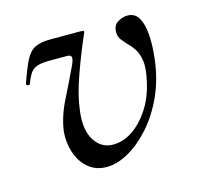

<svg xmlns="http://www.w3.org/2000/svg" viewBox="-70 -470 577 557"><g transform="rotate(-15 218.5 -191.5)"><path d="M186 13Q154 13 131.5 -6Q109 -25 99 -55.5Q89 -86 92 -119Q98 -163 121.5 -209.5Q145 -256 166 -301Q172 -315 170.5 -321.5Q169 -328 158 -328H108Q83 -328 69.5 -324Q56 -320 48 -309Q40 -298 33 -278Q31 -274 25.5 -275.5Q20 -277 22 -282Q37 -325 48.5 -347.5Q60 -370 77 -378.5Q94 -387 123 -387H213Q222 -387 223.5 -385Q225 -383 221 -375Q199 -325 178.5 -267.5Q158 -210 153 -167Q145 -110 165 -77.5Q185 -45 221 -45Q251 -45 279 -63.5Q307 -82 329.5 -116Q352 -150 362 -196Q371 -235 367.5 -257.5Q364 -280 355 -293.5Q346 -307 337 -315Q331 -322 322 -332.5Q313 -343 313 -357Q313 -378 327.5 -387Q342 -396 357 -396Q379 -396 390 -377.5Q401 -359 403.5 -326.5Q406 -294 401 -253Q394 -194 372 -145.5Q350 -97 318.5 -61.5Q287 -26 252.5 -6.5Q218 13 186 13Z"/></g></svg>

Font: Cormorant Infant Light Medium
Style: Italic
Weight: 500
Italic angle: -10°
Version: Version 4.001